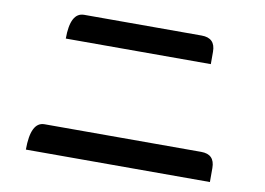

<svg xmlns="http://www.w3.org/2000/svg" viewBox="-69 -768 1138 824"><g transform="rotate(10 500.0 -356.5)"><path d="M175 -549Q175 -663 235 -663H747Q807 -663 807 -603V-549H175ZM89 -50Q89 -171 149 -171H832Q891 -171 891 -111V-50H89Z"/></g></svg>

Font: Swei Half Moon CJK SC
Style: Medium
Weight: 500
Version: Version 2.071